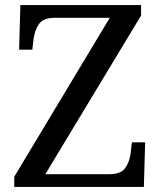

<svg xmlns="http://www.w3.org/2000/svg" viewBox="-20 -734 632 754"><path d="M36 0V-40L411 -664H194Q150 -664 133 -639.5Q116 -615 112 -582L107 -539H55L60 -714H534V-673L158 -50H410Q455 -50 472 -74.5Q489 -99 493 -132L498 -175H550L545 0Z"/></svg>

Font: Noto Serif Ahom
Style: Regular
Weight: 400
Designer: Monotype Design Team
Foundry: Monotype Imaging Inc.
Version: Version 2.007; ttfautohint (v1.8.4.7-5d5b)